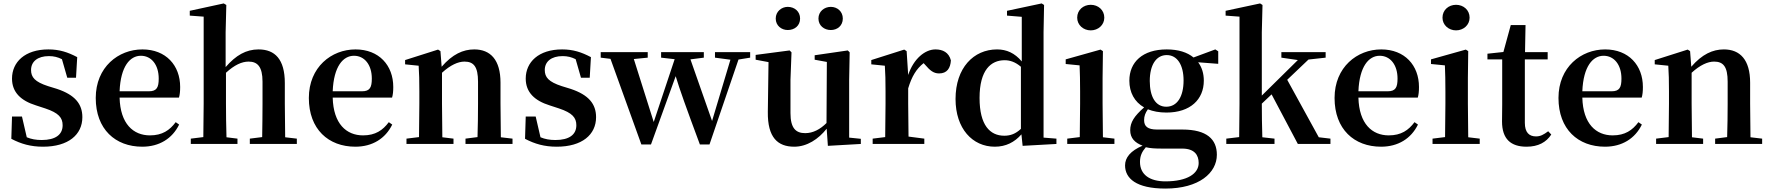

<svg xmlns="http://www.w3.org/2000/svg" viewBox="-20 -839 10317 1119"><path d="M260 -337C183 -362 161 -389 161 -431C161 -480 199 -512 265 -512C294 -512 317 -506 341 -494L372 -386H423L430 -506C375 -535 326 -551 262 -551C125 -551 50 -477 50 -381C50 -300 103 -252 189 -225L244 -207C322 -181 345 -153 345 -109C345 -54 303 -23 223 -23C190 -23 162 -28 136 -39L108 -160H50L46 -30C103 0 159 16 231 16C378 16 460 -54 460 -156C460 -233 417 -286 312 -321Z M677 -307C683 -453 738 -514 801 -514C862 -514 905 -462 905 -381C905 -330 894 -307 848 -307ZM1023 -270C1028 -287 1030 -306 1030 -332C1030 -458 947 -551 810 -551C670 -551 538 -448 538 -268C538 -86 652 16 809 16C908 16 984 -31 1024 -113L1004 -127C969 -80 926 -50 854 -50C757 -50 681 -117 677 -270Z M1642 -39C1641 -96 1640 -178 1640 -235V-355C1640 -494 1582 -551 1487 -551C1414 -551 1355 -517 1295 -448V-651L1299 -810L1284 -819L1086 -776V-748L1167 -742V-235C1167 -180 1166 -97 1165 -40L1092 -31V0H1364V-31L1300 -39C1298 -96 1297 -180 1297 -235V-415C1346 -460 1389 -480 1429 -480C1481 -480 1510 -450 1510 -363V-235C1510 -178 1509 -96 1508 -40L1436 -31V0H1710V-31Z M1919 -307C1925 -453 1980 -514 2043 -514C2104 -514 2147 -462 2147 -381C2147 -330 2136 -307 2090 -307ZM2265 -270C2270 -287 2272 -306 2272 -332C2272 -458 2189 -551 2052 -551C1912 -551 1780 -448 1780 -268C1780 -86 1894 16 2051 16C2150 16 2226 -31 2266 -113L2246 -127C2211 -80 2168 -50 2096 -50C1999 -50 1923 -117 1919 -270Z M2899 -39C2898 -96 2897 -178 2897 -235V-357C2897 -491 2838 -551 2744 -551C2679 -551 2617 -523 2554 -450L2547 -541L2533 -550L2341 -489V-464L2420 -456C2423 -408 2424 -372 2424 -307V-235C2424 -180 2423 -97 2422 -40L2349 -31V0H2623V-31L2558 -39C2557 -96 2556 -180 2556 -235V-415C2605 -460 2650 -480 2687 -480C2741 -480 2766 -450 2766 -363V-235C2766 -178 2765 -96 2763 -40L2693 -31V0H2967V-31Z M3254 -337C3177 -362 3155 -389 3155 -431C3155 -480 3193 -512 3259 -512C3288 -512 3311 -506 3335 -494L3366 -386H3417L3424 -506C3369 -535 3320 -551 3256 -551C3119 -551 3044 -477 3044 -381C3044 -300 3097 -252 3183 -225L3238 -207C3316 -181 3339 -153 3339 -109C3339 -54 3297 -23 3217 -23C3184 -23 3156 -28 3130 -39L3102 -160H3044L3040 -30C3097 0 3153 16 3225 16C3372 16 3454 -54 3454 -156C3454 -233 3411 -286 3306 -321Z M4352 -535H4147V-503L4237 -491L4130 -134L4004 -493L4082 -503V-535H3833V-503L3912 -494L3790 -128L3674 -495L3755 -503V-535H3481V-503L3538 -496L3718 3H3774L3918 -395C3942 -315 3978 -215 4059 3H4115L4284 -492L4352 -503Z M4822 -664C4860 -664 4892 -689 4892 -731C4892 -772 4860 -799 4822 -799C4784 -799 4750 -772 4750 -731C4750 -689 4784 -664 4822 -664ZM4571 -664C4611 -664 4643 -689 4643 -731C4643 -772 4611 -799 4571 -799C4535 -799 4501 -772 4501 -731C4501 -689 4535 -664 4571 -664ZM4929 -37V-374L4932 -534L4921 -545L4728 -517V-491L4799 -478L4797 -122C4760 -85 4718 -63 4673 -63C4618 -63 4587 -92 4587 -180V-374L4593 -534L4582 -545L4384 -519V-491L4459 -477L4455 -187C4453 -37 4513 16 4609 16C4683 16 4750 -28 4798 -89L4805 11L4997 0V-30Z M5264 -541 5250 -550 5058 -489V-464L5137 -456C5140 -408 5141 -372 5141 -307V-235C5141 -180 5140 -97 5139 -40L5066 -31V0H5367V-31L5275 -43C5274 -100 5273 -181 5273 -235V-324C5294 -394 5321 -438 5363 -471L5374 -459C5399 -430 5420 -411 5453 -411C5500 -411 5519 -442 5522 -487C5510 -534 5474 -551 5432 -551C5372 -551 5305 -498 5273 -402Z M5930 -88C5899 -59 5869 -48 5833 -48C5750 -48 5689 -109 5689 -268C5689 -432 5756 -488 5835 -488C5866 -488 5897 -478 5930 -450ZM6062 -37V-652L6065 -810L6051 -819L5849 -776V-748L5935 -741V-481C5894 -530 5846 -551 5791 -551C5654 -551 5549 -443 5549 -262C5549 -90 5647 16 5778 16C5842 16 5893 -10 5933 -56L5940 11L6137 0V-31Z M6337 -662C6380 -662 6416 -693 6416 -736C6416 -781 6380 -811 6337 -811C6294 -811 6258 -781 6258 -736C6258 -693 6294 -662 6337 -662ZM6408 -39C6407 -96 6406 -180 6406 -235V-385L6408 -541L6394 -550L6191 -493V-466L6272 -458C6274 -408 6275 -370 6275 -306V-235C6275 -180 6274 -97 6273 -40L6200 -31V0H6475V-31Z M6777 -217C6715 -217 6681 -275 6681 -367C6681 -460 6718 -518 6780 -518C6841 -518 6878 -461 6878 -370C6878 -276 6841 -217 6777 -217ZM6870 27C6942 27 6966 65 6966 111C6966 172 6901 218 6772 218C6681 218 6624 179 6624 105C6624 70 6635 46 6658 19C6683 25 6708 27 6754 27ZM7080 -540 7063 -551 6936 -504C6900 -534 6847 -551 6780 -551C6639 -551 6562 -477 6562 -369C6562 -300 6592 -245 6648 -213C6590 -162 6567 -126 6567 -80C6567 -34 6594 -7 6639 10C6569 40 6537 79 6537 125C6537 200 6601 260 6772 260C6969 260 7072 168 7072 63C7072 -27 7014 -84 6871 -84H6724C6668 -84 6648 -103 6648 -139C6648 -162 6655 -181 6670 -202C6700 -190 6736 -183 6778 -183C6918 -183 6996 -260 6996 -369C6996 -410 6985 -447 6963 -476L7080 -467Z M7666 -39 7482 -374 7606 -492 7706 -503V-535H7448V-503L7544 -489L7334 -282V-651L7338 -810L7324 -819L7123 -776V-748L7204 -742V-235C7204 -179 7203 -98 7202 -40L7127 -31V0H7408V-31L7337 -39C7335 -96 7334 -176 7334 -235L7391 -289L7544 0H7734V-31Z M7897 -307C7903 -453 7958 -514 8021 -514C8082 -514 8125 -462 8125 -381C8125 -330 8114 -307 8068 -307ZM8243 -270C8248 -287 8250 -306 8250 -332C8250 -458 8167 -551 8030 -551C7890 -551 7758 -448 7758 -268C7758 -86 7872 16 8029 16C8128 16 8204 -31 8244 -113L8224 -127C8189 -80 8146 -50 8074 -50C7977 -50 7901 -117 7897 -270Z M8466 -662C8509 -662 8545 -693 8545 -736C8545 -781 8509 -811 8466 -811C8423 -811 8387 -781 8387 -736C8387 -693 8423 -662 8466 -662ZM8537 -39C8536 -96 8535 -180 8535 -235V-385L8537 -541L8523 -550L8320 -493V-466L8401 -458C8403 -408 8404 -370 8404 -306V-235C8404 -180 8403 -97 8402 -40L8329 -31V0H8604V-31Z M9003 -74C8976 -54 8958 -44 8932 -44C8892 -44 8867 -67 8867 -123V-493H9000V-535H8868L8871 -693H8785L8742 -536L8649 -526V-493H8735V-231C8735 -191 8734 -163 8734 -131C8734 -29 8785 16 8877 16C8945 16 8992 -10 9021 -55Z M9202 -307C9208 -453 9263 -514 9326 -514C9387 -514 9430 -462 9430 -381C9430 -330 9419 -307 9373 -307ZM9548 -270C9553 -287 9555 -306 9555 -332C9555 -458 9472 -551 9335 -551C9195 -551 9063 -448 9063 -268C9063 -86 9177 16 9334 16C9433 16 9509 -31 9549 -113L9529 -127C9494 -80 9451 -50 9379 -50C9282 -50 9206 -117 9202 -270Z M10182 -39C10181 -96 10180 -178 10180 -235V-357C10180 -491 10121 -551 10027 -551C9962 -551 9900 -523 9837 -450L9830 -541L9816 -550L9624 -489V-464L9703 -456C9706 -408 9707 -372 9707 -307V-235C9707 -180 9706 -97 9705 -40L9632 -31V0H9906V-31L9841 -39C9840 -96 9839 -180 9839 -235V-415C9888 -460 9933 -480 9970 -480C10024 -480 10049 -450 10049 -363V-235C10049 -178 10048 -96 10046 -40L9976 -31V0H10250V-31Z"/></svg>

Font: Noto Serif CJK JP
Style: Bold
Weight: 700
Designer: Ryoko NISHIZUKA 西塚涼子 (kana & ideographs); Frank Grießhammer (Latin, Greek & Cyrillic); Wenlong ZHANG 张文龙 (bopomofo); San
Foundry: Adobe Systems Incorporated
Version: Version 1.000;PS 1;hotconv 16.6.53;makeotf.lib2.5.65590